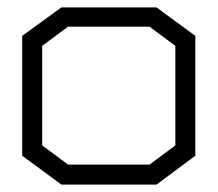

<svg xmlns="http://www.w3.org/2000/svg" viewBox="-20 -497 588 519"><path d="M403 2H146L40 -76V-400L146 -477H403L508 -400V-76ZM454 -373 384 -425H164L94 -373V-104L164 -52H384L454 -104Z"/></svg>

Font: Turret Road
Style: Regular
Weight: 400
Designer: Noponies
Foundry: Noponies
Version: Version 1.001; ttfautohint (v1.8)